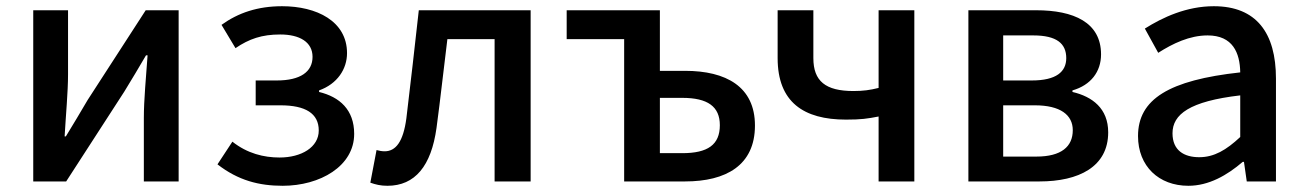

<svg xmlns="http://www.w3.org/2000/svg" viewBox="-20 -584 4203 618"><path d="M87 0H193L380 -289C400 -321 430 -372 450 -406H455C450 -335 443 -262 443 -205V0H555V-551H449L262 -262C243 -229 212 -178 192 -145H188C192 -215 199 -288 199 -345V-551H87Z M890 14C1010 14 1120 -49 1120 -153C1120 -231 1073 -272 1007 -288V-293C1066 -314 1097 -362 1097 -413C1097 -516 999 -564 888 -564C810 -564 747 -543 693 -504L738 -429C782 -459 823 -473 882 -473C944 -473 986 -449 986 -401C986 -353 947 -325 871 -325H803V-245H883C963 -245 1006 -219 1006 -164C1006 -110 950 -77 880 -77C829 -77 776 -90 728 -128L680 -55C747 -3 814 14 890 14Z M1227 14C1316 14 1368 -50 1385 -172C1398 -268 1408 -363 1420 -458H1572V0H1688V-551H1328C1315 -435 1302 -318 1288 -203C1278 -128 1254 -97 1218 -97C1208 -97 1200 -99 1192 -101L1172 4C1189 10 1205 14 1227 14Z M1989 0H2185C2317 0 2410 -52 2410 -180C2410 -305 2317 -356 2185 -356H2104V-551H1804V-458H1989ZM2104 -91V-269H2176C2258 -269 2297 -241 2297 -181C2297 -118 2258 -91 2176 -91Z M2808 0H2923V-551H2808V-301C2780 -294 2758 -291 2727 -291C2637 -291 2598 -323 2598 -397V-551H2483V-397C2483 -255 2567 -199 2703 -199C2752 -199 2772 -202 2808 -209Z M3097 0H3326C3452 0 3547 -47 3547 -158C3547 -235 3496 -273 3432 -288V-293C3491 -310 3524 -353 3524 -409C3524 -512 3436 -551 3315 -551H3097ZM3209 -325V-470H3306C3381 -470 3412 -444 3412 -397C3412 -353 3380 -325 3301 -325ZM3209 -80V-245H3311C3393 -245 3433 -214 3433 -165C3433 -112 3396 -80 3316 -80Z M3805 14C3871 14 3930 -20 3980 -63H3984L3993 0H4087V-331C4087 -478 4024 -564 3887 -564C3799 -564 3722 -528 3665 -492L3708 -414C3755 -444 3809 -470 3867 -470C3948 -470 3971 -414 3972 -351C3743 -326 3643 -265 3643 -146C3643 -49 3710 14 3805 14ZM3840 -78C3791 -78 3754 -100 3754 -155C3754 -216 3809 -258 3972 -277V-143C3927 -101 3888 -78 3840 -78Z"/></svg>

Font: Noto Sans CJK SC Medium
Style: Regular
Weight: 500
Designer: Ryoko NISHIZUKA 西塚涼子 (kana, bopomofo & ideographs); Paul D. Hunt (Latin, Greek & Cyrillic); Sandoll Communications 산돌커뮤니
Foundry: Adobe
Version: Version 2.004;hotconv 1.0.118;makeotfexe 2.5.65603